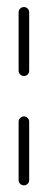

<svg xmlns="http://www.w3.org/2000/svg" viewBox="-20 -539 139 558"><path d="M49.6 -0.4Q43.3 -0.4 38.7 -4.8Q34.1 -9.3 34.1 -15.6V-185.2Q34.1 -191.5 38.7 -196.1Q43.3 -200.7 49.6 -200.7Q55.9 -200.7 60.4 -196.1Q64.8 -191.5 64.8 -185.2V-15.6Q64.8 -9.3 60.4 -4.8Q55.9 -0.4 49.6 -0.4ZM49.6 -318.1Q43.3 -318.1 38.7 -322.6Q34.1 -327 34.1 -333.3V-503.3Q34.1 -509.6 38.7 -514.1Q43.3 -518.5 49.6 -518.5Q55.9 -518.5 60.4 -514.1Q64.8 -509.6 64.8 -503.3V-333.3Q64.8 -327 60.4 -322.6Q55.9 -318.1 49.6 -318.1Z"/></svg>

Font: 26F Galaxy Hebrew Ultra Light
Style: Regular
Weight: 200
Designer: C₂₉H₂₅N₃O₅
Version: Version 1.000